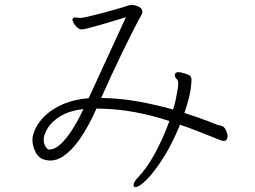

<svg xmlns="http://www.w3.org/2000/svg" viewBox="-20 -722 1040 782"><path d="M706 -384Q706 -394 699 -401Q692 -408 692 -416Q692 -418 693 -420Q694 -428 707 -428Q713 -428 721 -426Q729 -424 738 -421Q751 -417 755.5 -411.5Q760 -406 760 -395Q760 -392 759.5 -388.5Q759 -385 759 -380Q756 -334 731 -262Q790 -243 827.5 -228.5Q865 -214 867 -213Q873 -211 879.5 -210Q886 -209 891 -205Q896 -201 901 -190Q906 -179 907 -168Q907 -160 903.5 -154Q900 -148 891 -148Q886 -148 878 -151Q842 -165 816 -175.5Q790 -186 766.5 -195Q743 -204 713 -214Q681 -135 644.5 -78Q608 -21 577.5 9.5Q547 40 532 40Q524 40 524 32Q524 20 540 3Q578 -36 612 -99Q646 -162 670 -229Q604 -251 530.5 -265Q457 -279 373 -280Q368 -268 356 -243.5Q344 -219 326.5 -189Q309 -159 286.5 -131.5Q264 -104 238 -86Q212 -68 184 -68Q182 -68 179.5 -68.5Q177 -69 175 -69Q141 -72 126.5 -99.5Q112 -127 112 -152Q112 -173 125.5 -200.5Q139 -228 166.5 -253.5Q194 -279 237.5 -298Q281 -317 341 -322L493 -652Q479 -648 452 -639.5Q425 -631 395 -622.5Q365 -614 342 -608Q319 -602 313 -602Q300 -602 287.5 -617.5Q275 -633 275 -642Q275 -645 276 -646Q280 -651 286 -651Q289 -651 294.5 -650Q300 -649 307 -649Q315 -649 336.5 -654Q358 -659 385.5 -666Q413 -673 439.5 -680.5Q466 -688 484 -693.5Q502 -699 504 -700Q510 -702 515 -702Q529 -702 544.5 -695Q560 -688 560 -674Q560 -669 557 -663Q545 -642 524.5 -602Q504 -562 480 -512.5Q456 -463 433 -413.5Q410 -364 392 -323Q470 -322 546 -308Q622 -294 685 -276Q690 -290 694.5 -310.5Q699 -331 702.5 -351Q706 -371 706 -383ZM158 -153Q158 -137 165.5 -125Q173 -113 179 -113Q204 -113 228.5 -136.5Q253 -160 276.5 -197.5Q300 -235 320 -278Q263 -271 228 -250Q193 -229 177 -204Q161 -179 158 -159Z"/></svg>

Font: Moon Stars Kai T HW Light
Style: Regular
Weight: 300
Designer: GuiWonder
Version: Version 1.101